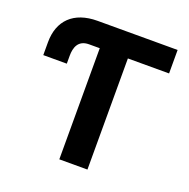

<svg xmlns="http://www.w3.org/2000/svg" viewBox="-129 -851 961 975"><g transform="rotate(20 351.5 -363.5)"><path d="M667.6 -727.3H235.1C105.8 -727.3 35.5 -655.5 35.5 -539.4V-469.5H162.6V-512.1C162.6 -555.8 176.1 -600.5 235.1 -600.5H293V0H445V-600.5H667.6Z"/></g></svg>

Font: Margiela Sans
Style: Bold
Weight: 700
Designer: Stefan Endress, Andreas Faust
Version: Version 1.100;FEAKit 1.0